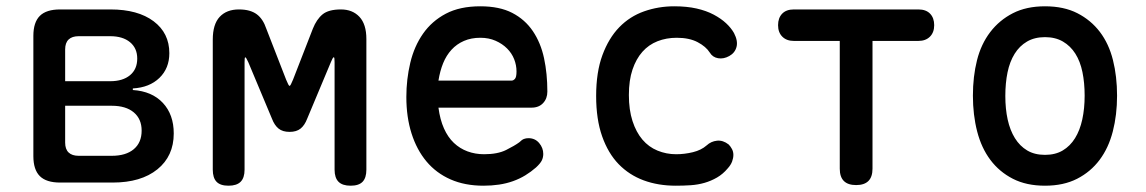

<svg xmlns="http://www.w3.org/2000/svg" viewBox="-20 -580 3640 610"><path d="M171 0Q127 0 106.5 -20.5Q86 -41 86 -84V-466Q86 -509 106.5 -529.5Q127 -550 171 -550H331Q418 -550 468 -512.5Q518 -475 518 -411Q518 -363 486.5 -332.5Q455 -302 402 -299V-294Q463 -290 497.5 -253Q532 -216 532 -156Q532 -84 480 -42Q428 0 338 0ZM187 -244V-127Q187 -106 198 -95.5Q209 -85 230 -85H335Q380 -85 405 -106Q430 -127 430 -165Q430 -202 405 -223Q380 -244 335 -244ZM230 -465Q209 -465 198 -454.5Q187 -444 187 -423V-322H330Q370 -322 393 -341Q416 -360 416 -394Q416 -427 393 -446Q370 -465 330 -465Z M1144 -41Q1144 -15 1132 -2.5Q1120 10 1094 10Q1068 10 1055.5 -2.5Q1043 -15 1043 -41V-382Q1043 -397 1041 -398H1040Q1037 -397 1031 -382L956 -203Q948 -182 935 -171.5Q922 -161 900 -161Q878 -161 865 -171.5Q852 -182 844 -203L769 -382Q762 -398 759 -398Q757 -398 757 -382V-41Q757 -15 744.5 -2.5Q732 10 706 10Q680 10 668 -2.5Q656 -15 656 -41V-454Q656 -503 678 -526.5Q700 -550 739 -550Q758 -550 772 -546Q786 -542 796 -534.5Q806 -527 813.5 -515.5Q821 -504 826 -489L889 -327Q897 -307 900 -307Q903 -307 911 -327L974 -489Q986 -519 1005 -534.5Q1024 -550 1063 -550Q1100 -550 1122 -526.5Q1144 -503 1144 -456Z M1659 -141Q1680 -141 1693 -125.5Q1706 -110 1706 -91Q1706 -80 1701.5 -70.5Q1697 -61 1683 -48Q1667 -34 1649 -23Q1631 -12 1610 -4.5Q1589 3 1565.5 6.5Q1542 10 1516 10Q1457 10 1411.5 -10Q1366 -30 1335 -67Q1304 -104 1287.5 -156Q1271 -208 1271 -272Q1271 -328 1283.5 -380.5Q1296 -433 1324 -473Q1352 -513 1396.5 -536.5Q1441 -560 1506 -560Q1567 -560 1607.5 -539Q1648 -518 1673 -481Q1698 -444 1708.5 -395Q1719 -346 1719 -289Q1719 -267 1705.5 -252.5Q1692 -238 1669 -238H1373Q1378 -200 1390.5 -172Q1403 -144 1422 -126Q1441 -108 1465.5 -99Q1490 -90 1518 -90Q1561 -90 1588 -103.5Q1615 -117 1630 -128Q1638 -136 1644.5 -138.5Q1651 -141 1659 -141ZM1373 -324H1606Q1611 -324 1616 -329.5Q1621 -335 1621 -353Q1621 -373 1613.5 -392Q1606 -411 1591 -426Q1576 -441 1554.5 -450.5Q1533 -460 1506 -460Q1477 -460 1454 -450Q1431 -440 1414.5 -422Q1398 -404 1388 -379.5Q1378 -355 1373 -324Z M1874 -275Q1874 -351 1894 -405Q1914 -459 1947.5 -493.5Q1981 -528 2026.5 -544Q2072 -560 2122 -560Q2162 -560 2193 -553Q2224 -546 2247.5 -533.5Q2271 -521 2287 -506Q2303 -491 2312 -475Q2325 -450 2320 -431Q2315 -412 2297 -402Q2279 -392 2261.5 -395Q2244 -398 2235 -413Q2223 -432 2196.5 -446Q2170 -460 2130 -460Q2097 -460 2069 -449Q2041 -438 2021 -415.5Q2001 -393 1989.5 -359Q1978 -325 1978 -278Q1978 -231 1989.5 -195.5Q2001 -160 2021 -136.5Q2041 -113 2069 -101.5Q2097 -90 2128 -90Q2155 -90 2181.5 -96.5Q2208 -103 2225 -118Q2239 -131 2258 -133Q2277 -135 2295 -121Q2301 -115 2305.5 -106.5Q2310 -98 2310 -88Q2310 -78 2306 -67Q2302 -56 2292 -45Q2277 -27 2258 -16Q2239 -5 2218 1Q2197 7 2174 8.5Q2151 10 2127 10Q2071 10 2025 -7Q1979 -24 1945.5 -58.5Q1912 -93 1893 -147Q1874 -201 1874 -275Z M2648 -450H2502Q2479 -450 2465.5 -463.5Q2452 -477 2452 -500Q2452 -523 2465 -536.5Q2478 -550 2502 -550H2898Q2922 -550 2935 -536.5Q2948 -523 2948 -500Q2948 -477 2934.5 -463.5Q2921 -450 2898 -450H2752V-44Q2752 -18 2739 -5Q2726 8 2700 8Q2674 8 2661 -5Q2648 -18 2648 -44Z M3300 10Q3241 10 3198 -12Q3155 -34 3126.5 -72Q3098 -110 3084.5 -162.5Q3071 -215 3071 -276Q3071 -337 3084 -388.5Q3097 -440 3126 -478Q3155 -516 3198 -538Q3241 -560 3300 -560Q3360 -560 3403 -538Q3446 -516 3474.5 -478.5Q3503 -441 3516 -389Q3529 -337 3529 -276Q3529 -215 3515.5 -162.5Q3502 -110 3473.5 -72Q3445 -34 3402 -12Q3359 10 3300 10ZM3300 -88Q3333 -88 3356.5 -102Q3380 -116 3395.5 -141Q3411 -166 3418.5 -200.5Q3426 -235 3426 -276Q3426 -317 3419 -351Q3412 -385 3396.5 -409.5Q3381 -434 3357 -448Q3333 -462 3300 -462Q3267 -462 3243 -448Q3219 -434 3203.5 -409Q3188 -384 3181 -350Q3174 -316 3174 -275Q3174 -234 3181.5 -200Q3189 -166 3204.5 -141Q3220 -116 3243.5 -102Q3267 -88 3300 -88Z"/></svg>

Font: Maple Mono Normal NL Medium
Style: Regular
Weight: 500
Monospace: yes
Designer: subframe7536
Version: Version 7.000